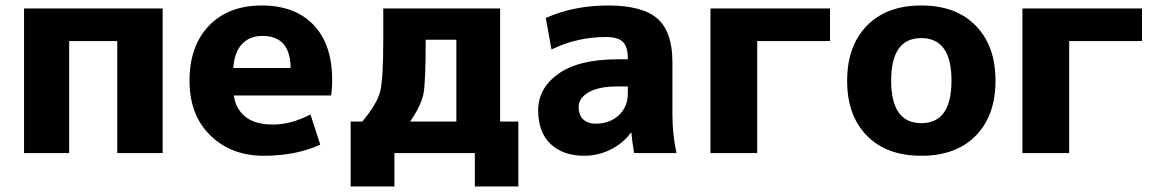

<svg xmlns="http://www.w3.org/2000/svg" viewBox="-20 -550 4154 690"><path d="M66.4 0V-519.5H564.5V0H401.4V-402.3H228.5V0Z M1173.8 -261.7Q1173.8 -230.5 1169.9 -207H820.3Q827.1 -158.2 861.8 -130.4Q896.5 -102.5 961.4 -102.5Q1026.4 -102.5 1095.7 -138.7L1130.9 -30.3Q1043.9 9.8 927.7 9.8Q811.5 9.8 736.3 -63Q661.1 -135.7 661.1 -260.3Q661.1 -384.8 731 -457.5Q800.8 -530.3 920.4 -530.3Q1040 -530.3 1106.9 -460.4Q1173.8 -390.6 1173.8 -261.7ZM818.4 -305.7H1024.4Q1023.4 -420.9 922.9 -420.9Q877 -420.9 849.6 -391.6Q822.3 -362.3 818.4 -305.7Z M1240.2 -113.3H1282.2Q1335 -176.8 1346.2 -221.2Q1357.4 -265.6 1357.4 -407.2V-519.5H1777.3V-113.3H1842.8V120.1H1686.5V0H1397.5V120.1H1240.2ZM1454.1 -113.3H1620.1V-407.2H1509.8Q1509.8 -255.9 1502 -213.9Q1494.1 -171.9 1454.1 -113.3Z M2199.2 -336.9H2236.3V-338.9Q2236.3 -381.8 2218.8 -399.4Q2201.2 -417 2157.2 -417Q2053.7 -417 1961.9 -372.1L1941.4 -485.4Q2042 -530.3 2165.5 -530.3Q2289.1 -530.3 2342.8 -482.9Q2396.5 -435.5 2396.5 -327.1V-139.6Q2396.5 -67.4 2411.1 0H2258.8Q2251 -46.9 2249 -73.2H2247.1Q2219.7 -35.2 2174.8 -12.7Q2129.9 9.8 2079.1 9.8Q2003.9 9.8 1959 -32.2Q1914.1 -74.2 1914.1 -153.8Q1914.1 -233.4 1987.3 -285.2Q2060.5 -336.9 2199.2 -336.9ZM2121.1 -105.5Q2170.9 -105.5 2203.6 -135.7Q2236.3 -166 2236.3 -214.8V-239.3H2199.2Q2130.9 -239.3 2095.2 -218.3Q2059.6 -197.3 2059.6 -166.5Q2059.6 -135.7 2076.2 -120.6Q2092.8 -105.5 2121.1 -105.5Z M2533.2 0V-519.5H2962.9V-402.3H2701.2V0Z M3095.2 -62.5Q3024.4 -134.8 3024.4 -259.8Q3024.4 -384.8 3095.2 -457.5Q3166 -530.3 3291 -530.3Q3416 -530.3 3486.8 -457.5Q3557.6 -384.8 3557.6 -259.8Q3557.6 -134.8 3486.8 -62.5Q3416 9.8 3291 9.8Q3166 9.8 3095.2 -62.5ZM3291 -413.1Q3182.6 -413.1 3182.6 -260.3Q3182.6 -107.4 3291 -107.4Q3399.4 -107.4 3399.4 -260.3Q3399.4 -413.1 3291 -413.1Z M3654.3 0V-519.5H4084V-402.3H3822.3V0Z"/></svg>

Font: GenEi M Gothic v2 Heavy
Style: Regular
Weight: 800
Version: Version 2.0